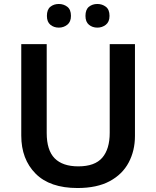

<svg xmlns="http://www.w3.org/2000/svg" viewBox="-20 -936 787 966"><path d="M659 -252Q659 -178 627.5 -118.5Q596 -59 532 -24.5Q468 10 370 10Q231 10 159 -62.5Q87 -135 87 -254V-714H215V-267Q215 -180 255 -139.5Q295 -99 374 -99Q457 -99 494.5 -142.5Q532 -186 532 -268V-714H659ZM216 -856Q216 -888 233.5 -902Q251 -916 276 -916Q300 -916 318.5 -902Q337 -888 337 -856Q337 -826 318.5 -811.5Q300 -797 276 -797Q251 -797 233.5 -811.5Q216 -826 216 -856ZM410 -856Q410 -888 427.5 -902Q445 -916 470 -916Q494 -916 512.5 -902Q531 -888 531 -856Q531 -826 512.5 -811.5Q494 -797 470 -797Q445 -797 427.5 -811.5Q410 -826 410 -856Z"/></svg>

Font: Noto Sans Cham SemiBold
Style: Regular
Weight: 600
Version: Version 2.002